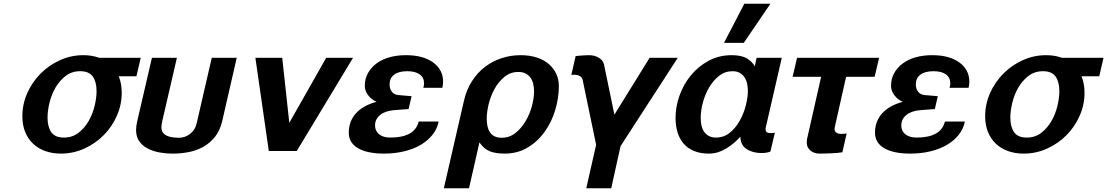

<svg xmlns="http://www.w3.org/2000/svg" viewBox="-20 -810 5940 1030"><path d="M100 -187Q100 -251 126 -310Q152 -369 197 -414.5Q242 -460 301.5 -487Q361 -514 427 -514Q473 -514 512 -500H735L712 -401H617Q625 -381 629 -359Q633 -337 633 -312Q633 -248 607 -189Q581 -130 536.5 -85Q492 -40 432.5 -13Q373 14 307 14Q261 14 223 0.5Q185 -13 157.5 -39Q130 -65 115 -102Q100 -139 100 -187ZM235 -179Q235 -130 255 -101Q275 -72 323 -72Q368 -72 401 -97.5Q434 -123 455.5 -160.5Q477 -198 487.5 -241.5Q498 -285 498 -321Q498 -370 478 -399Q458 -428 410 -428Q365 -428 332 -402.5Q299 -377 277.5 -339.5Q256 -302 245.5 -258.5Q235 -215 235 -179Z M795 -500H929L852 -167Q850 -158 848 -147.5Q846 -137 846 -127Q846 -109 854.5 -98Q863 -87 877 -81Q891 -75 908 -73Q925 -71 941 -71Q973 -71 1000 -92Q1027 -113 1035 -148L1116 -500H1250L1172 -160Q1160 -109 1133 -75.5Q1106 -42 1070 -22Q1034 -2 992 6Q950 14 908 14Q870 14 834.5 7.5Q799 1 771 -14Q743 -29 726.5 -53Q710 -77 710 -112Q710 -134 716 -159Z M1572 0H1422L1350 -500H1494L1532 -151L1730 -500H1874Z M1937 -349Q1937 -387 1953.5 -417Q1970 -447 1999 -469Q2028 -491 2068.5 -502.5Q2109 -514 2158 -514Q2250 -514 2303.5 -475Q2357 -436 2357 -372Q2357 -364 2356 -355.5Q2355 -347 2353 -339H2251Q2255 -354 2255 -362Q2255 -394 2231.5 -411Q2208 -428 2165 -428Q2119 -428 2094.5 -409.5Q2070 -391 2070 -357Q2070 -333 2082.5 -317.5Q2095 -302 2117 -300L2188 -294L2172 -225L2093 -219Q2046 -215 2019 -193Q1992 -171 1992 -137Q1992 -107 2014 -89.5Q2036 -72 2074 -72Q2205 -72 2226 -158H2333Q2326 -120 2301 -88Q2276 -56 2238 -33.5Q2200 -11 2149.5 1.5Q2099 14 2040 14Q1950 14 1900.5 -15Q1851 -44 1851 -98Q1851 -159 1889 -201.5Q1927 -244 2000 -264Q1973 -275 1955 -299Q1937 -323 1937 -349Z M2469 -270Q2483 -330 2512.5 -375.5Q2542 -421 2582 -451.5Q2622 -482 2671 -498Q2720 -514 2773 -514Q2821 -514 2859.5 -501.5Q2898 -489 2924 -466.5Q2950 -444 2964 -414Q2978 -384 2978 -348Q2978 -285 2959 -221Q2940 -157 2903 -104.5Q2866 -52 2811.5 -19Q2757 14 2687 14Q2639 14 2607.5 1.5Q2576 -11 2552 -46L2496 200H2361ZM2591 -173Q2591 -154 2594.5 -135.5Q2598 -117 2607 -102.5Q2616 -88 2631.5 -79.5Q2647 -71 2671 -71Q2713 -71 2745 -96.5Q2777 -122 2799.5 -160Q2822 -198 2833.5 -241Q2845 -284 2845 -320Q2845 -341 2840.5 -360Q2836 -379 2826 -393Q2816 -407 2800 -415.5Q2784 -424 2761 -424Q2718 -424 2686 -397.5Q2654 -371 2633 -333Q2612 -295 2601.5 -251.5Q2591 -208 2591 -173Z M3178 -33 3106 -380Q3101 -406 3064 -409Q3059 -409 3054.5 -409Q3050 -409 3045 -408L3068 -509Q3075 -510 3085 -511Q3095 -512 3105.5 -512.5Q3116 -513 3125.5 -513.5Q3135 -514 3140 -514Q3169 -514 3192 -500.5Q3215 -487 3220 -465L3276 -195L3465 -500H3616L3309 -26L3259 200H3125Z M3739 -178Q3739 -159 3742.5 -140Q3746 -121 3755.5 -106Q3765 -91 3781 -81.5Q3797 -72 3821 -72Q3863 -72 3895 -98Q3927 -124 3948.5 -162.5Q3970 -201 3981 -244.5Q3992 -288 3992 -322Q3992 -342 3988 -361Q3984 -380 3974 -395Q3964 -410 3948.5 -419Q3933 -428 3909 -428Q3869 -428 3837.5 -403Q3806 -378 3784 -340.5Q3762 -303 3750.5 -259.5Q3739 -216 3739 -178ZM3604 -177Q3604 -238 3625.5 -298Q3647 -358 3686.5 -406Q3726 -454 3781.5 -484Q3837 -514 3905 -514Q3958 -514 3987 -496.5Q4016 -479 4029 -454L4039 -500H4174L4088 -126Q4087 -124 4087 -121.5Q4087 -119 4087 -117Q4087 -96 4112 -96H4117Q4130 -96 4137 -99L4113 3Q4093 11 4066 11Q4018 11 3985 -10.5Q3952 -32 3952 -77Q3936 -59 3917 -43Q3898 -27 3877 -14Q3856 -1 3832.5 6.5Q3809 14 3783 14Q3736 14 3702 -0.5Q3668 -15 3646.5 -40.5Q3625 -66 3614.5 -101Q3604 -136 3604 -177ZM3970 -580H3864L3973 -790H4113Z M4519 -398 4458 -127Q4457 -124 4457 -119Q4457 -105 4467 -98.5Q4477 -92 4489 -92H4498Q4504 -92 4510 -92.5Q4516 -93 4522 -94L4499 7Q4487 9 4471 10.5Q4455 12 4437.5 12.5Q4420 13 4404 13.5Q4388 14 4376 14Q4347 14 4327.5 -2.5Q4308 -19 4308 -44Q4308 -49 4308.5 -57.5Q4309 -66 4311 -71L4385 -398H4232L4256 -500H4696L4672 -398Z M4760 -349Q4760 -387 4776.5 -417Q4793 -447 4822 -469Q4851 -491 4891.5 -502.5Q4932 -514 4981 -514Q5073 -514 5126.5 -475Q5180 -436 5180 -372Q5180 -364 5179 -355.5Q5178 -347 5176 -339H5074Q5078 -354 5078 -362Q5078 -394 5054.5 -411Q5031 -428 4988 -428Q4942 -428 4917.5 -409.5Q4893 -391 4893 -357Q4893 -333 4905.5 -317.5Q4918 -302 4940 -300L5011 -294L4995 -225L4916 -219Q4869 -215 4842 -193Q4815 -171 4815 -137Q4815 -107 4837 -89.5Q4859 -72 4897 -72Q5028 -72 5049 -158H5156Q5149 -120 5124 -88Q5099 -56 5061 -33.5Q5023 -11 4972.5 1.5Q4922 14 4863 14Q4773 14 4723.5 -15Q4674 -44 4674 -98Q4674 -159 4712 -201.5Q4750 -244 4823 -264Q4796 -275 4778 -299Q4760 -323 4760 -349Z M5265 -187Q5265 -251 5291 -310Q5317 -369 5362 -414.5Q5407 -460 5466.5 -487Q5526 -514 5592 -514Q5638 -514 5677 -500H5900L5877 -401H5782Q5790 -381 5794 -359Q5798 -337 5798 -312Q5798 -248 5772 -189Q5746 -130 5701.5 -85Q5657 -40 5597.5 -13Q5538 14 5472 14Q5426 14 5388 0.5Q5350 -13 5322.5 -39Q5295 -65 5280 -102Q5265 -139 5265 -187ZM5400 -179Q5400 -130 5420 -101Q5440 -72 5488 -72Q5533 -72 5566 -97.5Q5599 -123 5620.5 -160.5Q5642 -198 5652.5 -241.5Q5663 -285 5663 -321Q5663 -370 5643 -399Q5623 -428 5575 -428Q5530 -428 5497 -402.5Q5464 -377 5442.5 -339.5Q5421 -302 5410.5 -258.5Q5400 -215 5400 -179Z"/></svg>

Font: Perun
Style: Bold Italic
Weight: 700
Italic angle: -12°
Foundry: Copyright (c) Stefan Peev, Context Ltd, 2016
Version: Version 1.027